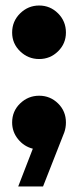

<svg xmlns="http://www.w3.org/2000/svg" viewBox="-20 -530 283 696"><path d="M122 -316Q82 -316 53 -344Q24 -372 24 -412Q24 -453 53 -481.5Q82 -510 122 -510Q162 -510 190.5 -481.5Q219 -453 219 -412Q219 -372 190.5 -344Q162 -316 122 -316ZM46 146 99 9Q67 1 45.5 -25.5Q24 -52 24 -86Q24 -127 53 -155Q82 -183 122 -183Q162 -183 190.5 -155Q219 -127 219 -86Q219 -67 213 -50L136 146Z"/></svg>

Font: Atkinson Hyperlegible
Style: Bold
Weight: 700
Designer: Elliott Scott, Megan Eiswerth, Linus Boman, Theodore Petrosky
Foundry: Braille Institute
Version: Version 1.006; ttfautohint (v1.8.3)